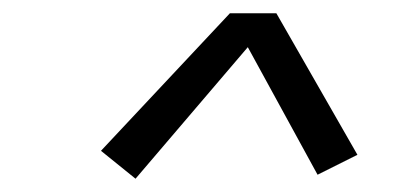

<svg xmlns="http://www.w3.org/2000/svg" viewBox="-20 -800 616 289"><path d="M184 -531 353 -729 458 -537 518 -567 396 -780H326L132 -573Z"/></svg>

Font: Iosevka Sparkle Light
Style: Italic
Weight: 300
Italic angle: -9°
Designer: Belleve Invis
Foundry: Belleve Invis
Version: Version 4.5.0; ttfautohint (v1.8.3)